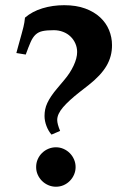

<svg xmlns="http://www.w3.org/2000/svg" viewBox="-20 -708 484 739"><path d="M178.2 -189.9Q166.5 -203.1 158.9 -222.9Q151.4 -242.7 151.4 -261.7Q151.4 -274.4 153.8 -286.6Q156.2 -298.8 162.1 -311.5Q168 -324.2 177.5 -338.4Q187 -352.5 201.2 -369.1L227.5 -400.4Q250 -426.8 263.4 -455.6Q276.9 -484.4 276.9 -507.8Q276.9 -525.4 270 -540.8Q263.2 -556.2 251.2 -567.6Q239.3 -579.1 222.7 -585.4Q206.1 -591.8 187 -591.8Q160.6 -591.8 144.3 -588.4Q127.9 -585 116.9 -574.7Q106 -564.5 97.9 -546.1Q89.8 -527.8 79.1 -498L43 -503.9Q43.5 -505.4 45.4 -512.9Q47.4 -520.5 50.3 -531Q53.2 -541.5 56.6 -553.7Q60.1 -565.9 63 -576.7Q65.9 -587.4 67.9 -595.2Q69.8 -603 70.3 -604.5Q74.2 -620.1 76.2 -640.1Q104 -664.1 143.3 -676Q182.6 -688 227.1 -688Q273.4 -688 307.9 -675.3Q342.3 -662.6 365.2 -641.4Q388.2 -620.1 399.7 -592.3Q411.1 -564.5 411.1 -534.7Q411.6 -491.7 390.1 -454.8Q368.7 -418 320.8 -380.4L287.6 -354.5Q245.1 -321.3 222.7 -295.2Q200.2 -269 200.2 -246.1Q200.2 -231 211.4 -204.1ZM195.3 -141.1Q210.9 -141.1 224.6 -135Q238.3 -128.9 248.5 -118.7Q258.8 -108.4 264.9 -94.5Q271 -80.6 271 -64.9Q271 -49.8 265.1 -36.1Q259.3 -22.5 249 -12Q238.8 -1.5 225.1 4.6Q211.4 10.7 195.3 10.7Q179.7 10.7 165.8 4.6Q151.9 -1.5 141.6 -11.7Q131.3 -22 125.2 -35.6Q119.1 -49.3 119.1 -64.9Q119.1 -81.1 125.2 -95Q131.3 -108.9 141.8 -119.1Q152.3 -129.4 166.3 -135.3Q180.2 -141.1 195.3 -141.1Z"/></svg>

Font: XB Kayhan
Style: Bold
Weight: 700
Designer: Behnam
Foundry: Irmug
Version: Version 7.300 2009